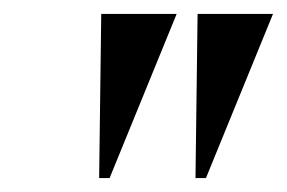

<svg xmlns="http://www.w3.org/2000/svg" viewBox="-20 -734 411 275"><path d="M122 -479 125 -714H233L137 -479ZM260 -479 263 -714H371L275 -479Z"/></svg>

Font: Noto Serif Display ExtraCondensed SemiBold
Style: Italic
Weight: 600
Width: 2
Italic angle: -12°
Designer: Monotype Design Team
Foundry: Monotype Imaging Inc.
Version: Version 2.009